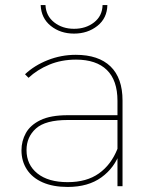

<svg xmlns="http://www.w3.org/2000/svg" viewBox="-20 -737 609 760"><path d="M445 0V-123V-140V-338Q445 -419 403 -460Q361 -501 281 -501Q223 -501 175 -481Q127 -461 93 -429L79 -443Q116 -478 169 -499Q222 -520 280 -520Q370 -520 417.5 -474Q465 -428 465 -339V0ZM248 3Q190 3 149 -15Q108 -33 86.5 -66Q65 -99 65 -142Q65 -179 82.5 -210.5Q100 -242 140 -261.5Q180 -281 249 -281H456V-262H248Q160 -262 122.5 -228.5Q85 -195 85 -143Q85 -85 128 -50.5Q171 -16 248 -16Q323 -16 371.5 -50.5Q420 -85 445 -148L455 -135Q434 -73 381.5 -35Q329 3 248 3ZM273 -604Q219 -604 181 -634.5Q143 -665 141 -717H160Q162 -674 194.5 -648.5Q227 -623 273 -623Q320 -623 352.5 -648.5Q385 -674 386 -717H405Q404 -665 365.5 -634.5Q327 -604 273 -604Z"/></svg>

Font: Montserrat Thin
Style: Regular
Weight: 100
Designer: Julieta Ulanovsky
Foundry: Julieta Ulanovsky
Version: Version 9.000